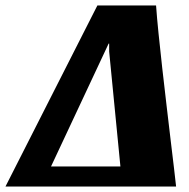

<svg xmlns="http://www.w3.org/2000/svg" viewBox="-98 -680 690 700"><path d="M-78 0 257 -660H471Q474 -617 480 -558Q486 -499 493.5 -432Q501 -365 509 -297.5Q517 -230 524 -170.5Q531 -111 536.5 -66Q542 -21 544 0ZM88 -73H341L300 -492V-521H298Z"/></svg>

Font: Sansita Swashed ExtraBold
Style: Regular
Weight: 800
Designer: Pablo Cosgaya
Foundry: Omnibus-Type
Version: Version 1.003; ttfautohint (v1.8.3)